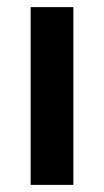

<svg xmlns="http://www.w3.org/2000/svg" viewBox="-20 -519 293 539"><path d="M66 0V-499H186V0Z"/></svg>

Font: DM Sans 20pt SemiBold
Style: Regular
Weight: 600
Version: Version 4.004;gftools[0.9.30]